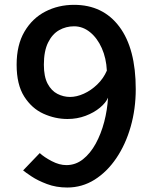

<svg xmlns="http://www.w3.org/2000/svg" viewBox="-20 -782 648 814"><path d="M294 -761.5Q416.5 -761.5 486 -668.8Q555.5 -576 555.5 -404Q555.5 -320 534 -244.8Q512.5 -169.5 473.2 -111.5Q434 -53.5 381 -20.2Q328 13 265 13Q218 13 179 -1.8Q140 -16.5 113.8 -34Q87.5 -51.5 78 -59.5L148.5 -133Q167.5 -115.5 199.5 -98.8Q231.5 -82 261.5 -82Q300.5 -82 331.8 -106.8Q363 -131.5 385.8 -173Q408.5 -214.5 421.8 -265.2Q435 -316 438 -368Q429 -346.5 403.8 -325.5Q378.5 -304.5 342.8 -291Q307 -277.5 266 -277.5Q213.5 -277.5 164 -300Q114.5 -322.5 82.5 -373Q50.5 -423.5 50.5 -507.5Q50.5 -591.5 83.8 -648Q117 -704.5 172.2 -733Q227.5 -761.5 294 -761.5ZM294 -670.5Q259.5 -670.5 230.5 -654Q201.5 -637.5 183.8 -601.5Q166 -565.5 166 -507.5Q166 -457 182 -427Q198 -397 223.5 -384Q249 -371 277 -371Q305 -371 335.5 -384.8Q366 -398.5 392.2 -423.8Q418.5 -449 433 -482.5Q430.5 -535.5 411.5 -578Q392.5 -620.5 361.8 -645.5Q331 -670.5 294 -670.5Z"/></svg>

Font: Junction SemiBold
Style: Regular
Weight: 600
Designer: Caroline Hadilaksono
Foundry: Caroline Hadilaksono, Tyler Finck, The League of Moveable Type
Version: Version 2.000; ttfautohint (v1.8.3)